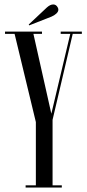

<svg xmlns="http://www.w3.org/2000/svg" viewBox="-20 -842 392 862"><path d="M95 0V-10H141V-294L45.5 -690H2.5V-700H168.5V-690H130L210.5 -331.5L295.5 -690H252.5V-700H347.5V-690H306.5L216 -304V-10H257.5V0ZM111 -728 109 -732 190.5 -808.5Q205.5 -822 219 -822Q232 -822 239 -809Q242 -804 242 -798.5Q242 -789.5 232.8 -781Q223.5 -772.5 211.5 -767.5Z"/></svg>

Font: Imbue 100pt
Style: Regular
Weight: 400
Designer: Tyler Finck
Foundry: Etcetera Type Company
Version: Version 1.102; ttfautohint (v1.8.3)